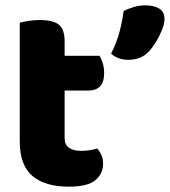

<svg xmlns="http://www.w3.org/2000/svg" viewBox="-20 -684 636 719"><path d="M54 -264H222V-167Q222 -142 238.5 -130.5Q255 -119 285 -119Q300 -119 316 -121.5Q332 -124 344 -128Q353 -118 359.5 -104Q366 -90 366 -71Q366 -34 337.5 -9.5Q309 15 237 15Q149 15 101.5 -25Q54 -65 54 -155ZM164 -345V-475H353Q359 -465 364.5 -448Q370 -431 370 -411Q370 -376 354.5 -360.5Q339 -345 313 -345ZM222 -240H54V-599Q65 -602 85.5 -605.5Q106 -609 129 -609Q178 -609 200 -592Q222 -575 222 -529ZM539 -493Q523 -475 503 -467.5Q483 -460 460 -460Q422 -460 396 -483Q417 -525 427.5 -564.5Q438 -604 443 -643Q459 -651 480.5 -657.5Q502 -664 524 -664Q556 -664 576 -652Q596 -640 596 -612Q596 -596 587 -573Q578 -550 565 -528.5Q552 -507 539 -493Z"/></svg>

Font: Baloo Bhaijaan 2 ExtraBold
Style: Regular
Weight: 800
Designer: Sanskriti Dholi, Noopur Datye and Ek Type
Foundry: Ek Type
Version: Version 1.701